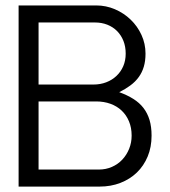

<svg xmlns="http://www.w3.org/2000/svg" viewBox="-20 -690 629 710"><path d="M48.8 -669.9H335.4Q372.1 -669.9 405 -655.8Q438 -641.6 463.1 -617.4Q488.3 -593.3 503.2 -560.8Q518.1 -528.3 518.1 -491.7Q518.1 -464.4 511.7 -443.1Q505.4 -421.9 492.9 -404.8Q480.5 -387.7 462.4 -374.3Q444.3 -360.8 420.9 -349.1Q450.7 -338.4 473.1 -324.2Q495.6 -310.1 510.5 -290.8Q525.4 -271.5 533 -246.3Q540.5 -221.2 540.5 -188.5Q540.5 -146 526.1 -111.3Q511.7 -76.7 486.1 -52Q460.4 -27.3 425.3 -13.7Q390.1 0 348.1 0H48.8ZM325.7 -377.4Q351.1 -377.4 372.8 -385.7Q394.5 -394 410.6 -409.2Q426.8 -424.3 435.8 -445.3Q444.8 -466.3 444.8 -491.7Q444.8 -517.6 436.5 -538.6Q428.2 -559.6 413.1 -575Q397.9 -590.3 377 -598.6Q356 -606.9 330.6 -606.9H122.6V-377.4ZM345.2 -63Q371.6 -63 393.8 -72.8Q416 -82.5 432.1 -99.6Q448.2 -116.7 457.5 -139.6Q466.8 -162.6 466.8 -188.5Q466.8 -217.8 457 -241.2Q447.3 -264.6 429.9 -281Q412.6 -297.4 388.4 -306.2Q364.3 -314.9 335.4 -314.9H122.6V-63Z"/></svg>

Font: SengBuhan
Style: Regular
Weight: 400
Designer: John M. Durdin
Foundry: Lao Script for Windows
Version: Version 1.400